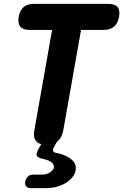

<svg xmlns="http://www.w3.org/2000/svg" viewBox="-20 -750 640 995"><path d="M250 -595H133Q99 -595 85 -612Q71 -629 77 -663Q83 -697 102.5 -713.5Q122 -730 156 -730H542Q576 -730 589.5 -713.5Q603 -697 597 -663Q591 -629 571 -612Q551 -595 517 -595H400L308 -75Q301 -37 280 -19Q277 -16 274 -14L258 15Q253 26 255.5 33Q258 40 271 42Q289 46 307 52Q337 63 357 82.5Q377 102 372 133Q365 170 321.5 197.5Q278 225 215 225H140Q123 225 115.5 216Q108 207 111 190Q115 173 125.5 164Q136 155 153 155H198Q223 155 240 143Q257 131 259 119Q262 97 234 83Q220 77 201 73Q176 68 171 57Q166 46 179 23L194 -3Q176 -7 167 -19Q151 -37 158 -75Z"/></svg>

Font: Maple Mono NL ExtraBold
Style: Italic
Weight: 800
Italic angle: -10°
Monospace: yes
Designer: subframe7536
Version: Version 7.000